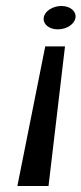

<svg xmlns="http://www.w3.org/2000/svg" viewBox="-20 -621 272 641"><path d="M126 -562C123 -540 144 -523 173 -523C202 -523 229 -540 232 -562C235 -584 214 -601 185 -601C156 -601 129 -584 126 -562ZM38 0H142L197 -466H131Z"/></svg>

Font: Charger Sport
Style: DfObl
Weight: 400
Designer: Jasper
Foundry: Cannot Into Space Fonts
Version: Version 1.1